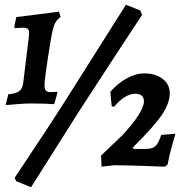

<svg xmlns="http://www.w3.org/2000/svg" viewBox="-20 -698 790 811"><path d="M168 -339Q168 -323 173.5 -316Q179 -309 191 -309L221 -310L223 -307L209 -258Q199 -259 171 -260Q143 -261 114 -261Q86 -261 50.5 -258Q15 -255 4 -254L15 -300Q46 -302 60.5 -312.5Q75 -323 78 -347L102 -545L103 -558Q103 -572 97 -576.5Q91 -581 75 -581Q65 -581 55.5 -580Q46 -579 43 -579L40 -584L49 -626L130 -636Q172 -641 197 -644.5Q222 -648 229 -649L236 -626Q224 -618 216.5 -606.5Q209 -595 204 -577Q196 -545 182 -452Q168 -359 168 -339ZM314 -228Q244 -117 187 -27Q130 63 111 93L48 67L42 53Q62 22 129.5 -79Q197 -180 251 -265L512 -678L572 -654L580 -635Q551 -591 460.5 -453Q370 -315 314 -228ZM497 -127Q541 -174 564.5 -211Q588 -248 588 -270Q588 -302 551 -302Q530 -302 507 -288Q484 -274 463 -248H452L446 -310Q476 -345 514.5 -366.5Q553 -388 589 -388Q637 -388 667 -365Q697 -342 697 -304Q697 -262 663.5 -212.5Q630 -163 541 -75L544 -69H597Q624 -69 637 -81.5Q650 -94 661 -128L721 -133Q717 -120 705.5 -78.5Q694 -37 688 -3L676 6Q651 5 576 2.5Q501 0 462 0L409 6L407 -41Z"/></svg>

Font: Alegreya SC
Style: Bold Italic
Weight: 700
Italic angle: -7°
Designer: Juan Pablo del Peral
Foundry: Huerta Tipografica
Version: Version 2.007; ttfautohint (v1.6)